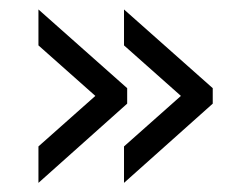

<svg xmlns="http://www.w3.org/2000/svg" viewBox="-20 -449 540 412"><path d="M246.1 -428.7 436.5 -259.8V-226.6L246.1 -56.6V-134.8L368.2 -243.2L246.1 -351.6ZM62.5 -428.7 252.9 -259.8V-226.6L62.5 -56.6V-134.8L184.6 -243.2L62.5 -351.6Z"/></svg>

Font: BabelStone Mayan Numerals
Style: Regular
Weight: 400
Designer: Andrew West
Foundry: BabelStone
Version: Version 11.000 June 09, 2018